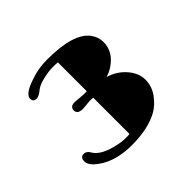

<svg xmlns="http://www.w3.org/2000/svg" viewBox="-107 -815 622 622"><g transform="rotate(-45 204.0 -504.5)"><path d="M62 -633.8Q46.4 -633.8 46.4 -648.9Q46.4 -669.9 99.1 -687Q133.8 -699.7 175.8 -699.7Q295.4 -699.7 330.1 -653.3Q344.7 -633.8 344.7 -610.8Q344.7 -565.9 301.8 -537.6Q289.1 -528.8 271.5 -523.4Q308.6 -512.2 332 -484.4Q354.5 -458 354.5 -428Q354.5 -397.9 335.7 -372.3Q316.9 -346.7 293 -334Q246.6 -309.1 173.8 -309.1Q101.1 -309.1 56.2 -341.3Q26.9 -361.8 26.9 -380.9Q26.9 -399.9 43 -399.9Q56.2 -399.9 64.9 -383.3Q82.5 -356 140.6 -343.8Q158.2 -339.8 169.4 -339.8H185.1Q189.5 -339.8 193.4 -340.8V-506.8Q188.5 -507.3 183.6 -507.3H176.3L145 -504.4Q119.6 -504.4 119.6 -522Q119.6 -539.1 141.1 -539.1L176.8 -536.1H193.4V-668.5Q185.5 -669.4 168.2 -669.4Q150.9 -669.4 125.7 -663.3Q100.6 -657.2 89.8 -648.4Q72.3 -633.8 62 -633.8ZM213.4 -664.1Q211.4 -665 210.4 -665Z"/></g></svg>

Font: Limelight
Style: Regular
Weight: 400
Designer: Nicole Fally
Foundry: Nicole Fally
Version: Version 1.002